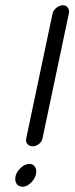

<svg xmlns="http://www.w3.org/2000/svg" viewBox="-20 -705 284 731"><path d="M104 -148Q92 -148 84.5 -156.5Q77 -165 80 -179L180 -653Q183 -666 195 -675.5Q207 -685 219 -685Q233 -685 239 -674.5Q245 -664 242 -653L142 -179Q140 -166 128.5 -157Q117 -148 104 -148ZM66 6Q53 6 45.5 -2.5Q38 -11 38 -24Q38 -44 55.5 -62.5Q73 -81 92 -81Q104 -81 111 -72.5Q118 -64 118 -53Q118 -31 101 -12.5Q84 6 66 6Z"/></svg>

Font: Comic Neue
Style: Italic
Weight: 400
Italic angle: -12°
Designer: Craig Rozynski
Foundry: Craig Rozynski
Version: Version 2.003